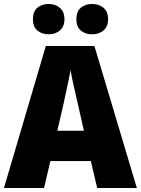

<svg xmlns="http://www.w3.org/2000/svg" viewBox="-20 -1014 710 968"><path d="M470 -66 438 -202H234L202 -66H0L211 -782H456L670 -66ZM373 -488Q368 -510 360.5 -542Q353 -574 346 -606Q339 -638 336 -661Q332 -639 325.5 -608Q319 -577 312 -545.5Q305 -514 300 -489L269 -355H403ZM146 -917Q146 -956 168.5 -975Q191 -994 225 -994Q259 -994 282 -974.5Q305 -955 305 -917Q305 -880 282 -860.5Q259 -841 225 -841Q191 -841 168.5 -860Q146 -879 146 -917ZM365 -917Q365 -956 387.5 -975Q410 -994 445 -994Q479 -994 502 -974.5Q525 -955 525 -917Q525 -880 502 -860.5Q479 -841 445 -841Q410 -841 387.5 -860Q365 -879 365 -917Z"/></svg>

Font: Noto Sans Malayalam UI SemiCondensed Black
Style: Regular
Weight: 900
Width: 4
Designer: Jelle Bosma - Monotype Design Team
Foundry: Monotype Imaging Inc.
Version: Version 2.104; ttfautohint (v1.8.4.7-5d5b)